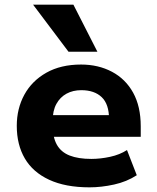

<svg xmlns="http://www.w3.org/2000/svg" viewBox="-20 -793 675 824"><path d="M364 11Q261 11 191 -21.5Q121 -54 86.5 -113Q52 -172 52 -253Q52 -327 84.5 -386.5Q117 -446 179 -481Q241 -516 328 -516Q402 -516 460.5 -485Q519 -454 551.5 -395Q584 -336 584 -251V-206H183V-299H459L448 -282Q448 -346 416.5 -376Q385 -406 329 -406Q293 -406 265.5 -391Q238 -376 222 -347Q206 -318 206 -274V-256Q206 -204 224 -172Q242 -140 279 -125.5Q316 -111 372 -111Q411 -111 452.5 -120Q494 -129 525 -149L567 -41Q524 -13 469.5 -1Q415 11 364 11ZM274 -571 122 -773H295L398 -571Z"/></svg>

Font: Nunito Sans 6pt ExtraBold
Style: Regular
Weight: 800
Version: Version 3.101;gftools[0.9.27]